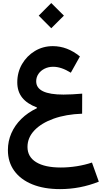

<svg xmlns="http://www.w3.org/2000/svg" viewBox="-20 -940 683 1288"><path d="M516.1 -561.3Q431.7 -630.5 334.4 -630.5Q268.3 -630.5 214.2 -597.9Q160.1 -565.3 128 -510.3Q95.9 -455.2 95.9 -387.5Q95.9 -326.6 128.8 -285.2Q161.6 -243.8 227.6 -219.1L227.5 -214.2Q166.3 -185 122.8 -142.1Q79.3 -99.2 56.2 -46.2Q33 6.9 33 66.6Q33 147.2 75.7 206Q118.3 264.8 196.8 296.7Q275.3 328.6 382.6 328.6Q518.3 328.6 642.9 278.6L596.9 150.4Q550.5 166.2 495.7 175Q440.8 183.7 387.8 183.7Q280.8 183.7 222.6 147.9Q164.4 112.2 164.4 45.7Q164.4 -16.4 210.7 -65.3Q257.1 -114.2 339.8 -143.9Q422.6 -173.5 530.9 -177.3L531.4 -311.8Q497.1 -308.9 464.8 -307.2Q432.4 -305.5 405.6 -305.5Q314.1 -305.5 268.5 -327.7Q222.8 -349.9 222.8 -394.5Q222.8 -421.9 237.8 -444Q252.8 -466.1 278.8 -479.1Q304.8 -492.1 336.8 -492.1Q364.5 -492.1 394 -482Q423.5 -471.9 455.1 -452.2ZM239.7 -835.1 323.9 -750.6 408.7 -835.1 323.9 -919.6Z"/></svg>

Font: Estedad VF
Style: Regular
Weight: 100
Designer: Amin Abedi
Version: Version 7.3